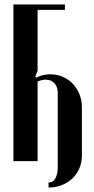

<svg xmlns="http://www.w3.org/2000/svg" viewBox="-20 -720 421 858"><path d="M148 -676V-404L138 -378L143 -373Q157 -381 172.5 -384.5Q188 -388 203 -388Q234 -388 260 -377Q286 -366 305 -346Q324 -326 335 -299Q346 -272 346 -240V-25Q346 5 335 31.5Q324 58 304 77Q284 96 257 107Q230 118 197 118V95Q218 96 228 76Q238 56 238 30V-305Q238 -332 223.5 -348Q209 -364 184 -364Q165 -364 148 -355V0H40V-700H270V-676Z"/></svg>

Font: Moniqa Extra Bold Narrow Heading
Style: Regular
Weight: 800
Width: 4
Designer: Rajesh Rajput
Foundry: Rajesh Rajput
Version: Version 1.000;December 15, 2022;FontCreator 14.0.0.2794 32-b